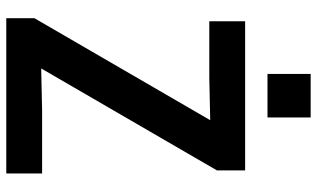

<svg xmlns="http://www.w3.org/2000/svg" viewBox="-224 -810 1034 627"><g transform="rotate(90 293.5 -497.0)"><path d="M364 -853ZM364 -853H222V-994H364ZM547 0H40V-92L373 -666L236 -663H50V-780H537V-688L204 -114L341 -117H547Z"/></g></svg>

Font: Tanohe Sans SemiBold
Style: Regular
Weight: 600
Designer: Village Type and Design LLC & Cristiano Sobral
Foundry: Cooper Hewitt Smithsonian Design Museum
Version: Version 1.00;September 29, 2021;FontCreator 13.0.0.2655 64-b